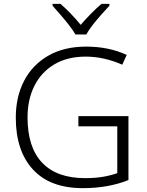

<svg xmlns="http://www.w3.org/2000/svg" viewBox="-20 -967 764 997"><path d="M387 -364H647V-32Q542 10 410 10Q240 10 151 -87Q62 -184 62 -356Q62 -465 105.5 -548Q149 -631 231 -678Q313 -725 428 -725Q544 -725 638 -682L615 -631Q570 -651 522 -662Q474 -673 425 -673Q330 -673 262.5 -633Q195 -593 159 -522Q123 -451 123 -357Q123 -202 199 -122Q275 -42 422 -42Q474 -42 515 -49Q556 -56 589 -68V-311H387ZM372 -788Q359 -810 338 -837Q317 -864 294 -890.5Q271 -917 253 -937V-947H294Q321 -924 348.5 -895Q376 -866 399 -838Q423 -866 451.5 -895Q480 -924 507 -947H548V-937Q529 -917 505.5 -890.5Q482 -864 461 -837Q440 -810 428 -788Z"/></svg>

Font: RS Noto Sans Light
Style: Regular
Weight: 300
Designer: Monotype Design Team
Foundry: Monotype Imaging Inc.
Version: Version 3.10